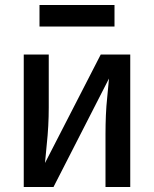

<svg xmlns="http://www.w3.org/2000/svg" viewBox="-20 -748 616 768"><path d="M75 0H194L416 -434Q413 -397 409 -360Q405 -323 403.5 -286Q402 -249 402 -212V0H501V-530H383L160 -96Q163 -133 167 -170Q171 -207 173 -244Q175 -281 175 -318V-530H75ZM138 -642H438V-728H138Z"/></svg>

Font: Iosevka Sparkle Medium
Style: Regular
Weight: 500
Designer: Belleve Invis
Foundry: Belleve Invis
Version: Version 4.5.0; ttfautohint (v1.8.3)